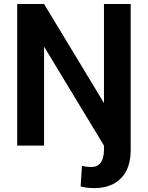

<svg xmlns="http://www.w3.org/2000/svg" viewBox="-20 -731 742 964"><path d="M66.4 -710.9H201.2L502 -213.9V-710.9H636.2V21.5Q636.2 114.3 587.6 163.8Q539.1 213.4 453.6 213.4Q435.5 213.4 419.4 211.7Q403.3 210 384.8 205.1L391.6 101.6Q413.1 107.4 439.9 107.4Q469.7 107.4 485.8 85.2Q502 63 502 21.5V0L201.2 -497.1V0H66.4Z"/></svg>

Font: Vazirmatn RD FD SemiBold
Style: Regular
Weight: 600
Designer: Saber Rastikerdar
Foundry: Saber Rastikerdar
Version: Version 33.003